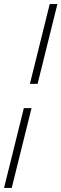

<svg xmlns="http://www.w3.org/2000/svg" viewBox="-34 -770 304 950"><path d="M212 -750H250L152 -355H114ZM84 -235H122L24 160H-14Z"/></svg>

Font: Srisakdi
Style: Regular
Weight: 400
Designer: Cadson Demak Co.,Ltd.
Foundry: Cadson Demak Co.,Ltd.
Version: Version 1.000